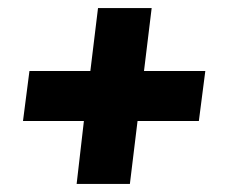

<svg xmlns="http://www.w3.org/2000/svg" viewBox="-20 -556 559 476"><path d="M337 -380H489L473 -256H321L302 -100H170L188 -256H37L53 -380H204L223 -536H356Z"/></svg>

Font: Qjlgwqiwhsfqbnnlvksmvfsycuq
Style: Regular
Weight: 700
Italic angle: -8°
Designer: Carrois Corporate & Edenspiekermann
Foundry: Carrois Corporate GbR & Edenspiekermann AG
Version: Version 2.001